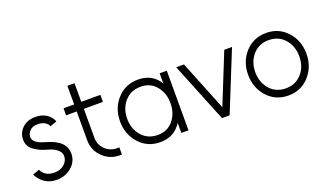

<svg xmlns="http://www.w3.org/2000/svg" viewBox="-66 -1079 2572 1513"><g transform="rotate(-20 1219.5 -322.0)"><path d="M361 -422Q345 -464 307 -488Q268 -512 215 -512Q149 -512 107 -473Q65 -434 65 -376Q65 -322 106 -290Q127 -274 153.5 -260.5Q180 -247 211 -239Q231 -234 247 -228Q263 -222 276 -214Q325 -186 325 -144Q325 -105 292 -76Q260 -48 209 -48Q131 -48 101 -111L45 -91Q68 -44 109 -16Q150 12 209 12Q282 12 334 -34Q385 -79 385 -144Q385 -198 347 -236Q309 -274 227 -297Q211 -302 197.5 -306.5Q184 -311 173 -316Q125 -340 125 -376Q125 -408 149 -430Q172 -452 215 -452Q247 -452 272 -438Q297 -424 304 -402Z M538 -656V-500H449V-441H538V-199Q538 -117 596 -59Q655 0 737 0H757V-60H737Q679 -60 638 -101Q598 -141 598 -199V-441H758V-500H598V-656Z M1255 -500V-415Q1251 -421 1247.5 -427Q1244 -433 1239 -438Q1180 -512 1077 -512Q970 -512 901 -436Q832 -360 832 -250Q832 -141 901 -64Q970 12 1077 12Q1180 12 1239 -62Q1244 -67 1247.5 -73Q1251 -79 1255 -85V0H1315V-500ZM1077 -452Q1158 -452 1206 -394Q1230 -365 1242.5 -329.5Q1255 -294 1255 -250Q1255 -207 1242.5 -171Q1230 -135 1206 -106Q1158 -48 1077 -48Q994 -48 943 -106Q892 -165 892 -250Q892 -336 943 -394Q994 -452 1077 -452Z M1394 -500 1596 0H1660L1862 -500H1797L1628 -80L1459 -500Z M2151 -452Q2233 -452 2284 -394Q2335 -336 2335 -250Q2335 -207 2322.5 -171Q2310 -135 2284 -106Q2233 -48 2151 -48Q2068 -48 2017 -106Q1966 -165 1966 -250Q1966 -293 1979 -329Q1992 -365 2017 -394Q2068 -452 2151 -452ZM2151 -512Q2044 -512 1975 -436Q1906 -360 1906 -250Q1906 -141 1975 -64Q2044 12 2151 12Q2257 12 2326 -64Q2395 -141 2395 -250Q2395 -360 2326 -436Q2257 -512 2151 -512Z"/></g></svg>

Font: Unageo
Style: Light
Weight: 300
Designer: Richard Sepsi
Foundry: Richard Sepsi
Version: Version 2.000